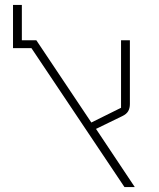

<svg xmlns="http://www.w3.org/2000/svg" viewBox="-20 -762 646 782"><path d="M108 -566H33V-742H69V-598H128L352 -263L473 -323V-598H509V-338Q509 -321 502 -309Q495 -297 478 -289L371 -237L529 0H487Z"/></svg>

Font: IBM Plex Sans Hebrew ExtraLight
Style: Regular
Weight: 200
Designer: Mike Abbink, Paul van der Laan, Pieter van Rosmalen, Yanek Iontef
Foundry: Bold Monday
Version: Version 1.2